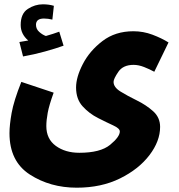

<svg xmlns="http://www.w3.org/2000/svg" viewBox="-20 -641 832 891"><path d="M275 -429 255 -494Q228 -484 193 -474Q178 -479 162.5 -492.5Q147 -506 147 -526Q147 -555 184 -555Q203 -555 223 -550L230 -614Q207 -621 179 -621Q142 -621 109 -599.5Q76 -578 76 -525Q76 -483 111 -453Q98 -451 70 -446L87 -379Q138 -388 188.5 -402Q239 -416 275 -429ZM336 230Q450 230 537 187Q624 144 673.5 79Q723 14 723 -52Q723 -96 690.5 -125Q658 -154 615 -175Q572 -196 539.5 -216Q507 -236 507 -261Q507 -275 529 -307.5Q551 -340 600 -340Q623 -340 648.5 -330Q674 -320 696 -308L762 -444Q730 -464 687.5 -480Q645 -496 599 -496Q515 -496 455.5 -450.5Q396 -405 364.5 -344Q333 -283 333 -235Q333 -181 363.5 -147.5Q394 -114 434.5 -93.5Q475 -73 505.5 -59Q536 -45 536 -31Q536 -6 491 31Q446 68 348 68Q283 68 239 36Q195 4 195 -56Q195 -83 201.5 -118Q208 -153 229 -211L79 -261Q44 -173 34 -117Q24 -61 24 -23Q24 108 118.5 169Q213 230 336 230Z"/></svg>

Font: Noto Sans Arabic Condensed Black
Style: Regular
Weight: 900
Width: 3
Designer: Nadine Chahine
Foundry: Monotype Imaging Inc.
Version: 1.001